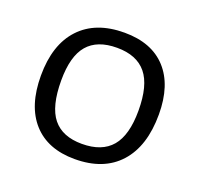

<svg xmlns="http://www.w3.org/2000/svg" viewBox="-96 -609 749 722"><g transform="rotate(20 278.5 -248.5)"><path d="M453.5 -440C414.5 -482.7 358.7 -504 286 -504C209.3 -504 150 -481.5 108 -436.5C66 -391.5 45 -327.7 45 -245C45 -164.3 64.7 -102.2 104 -58.5C143.3 -14.8 199 7 271 7C348.3 7 407.8 -16.2 449.5 -62.5C491.2 -108.8 512 -174.3 512 -259C512 -337 492.5 -397.3 453.5 -440ZM161.5 -396C187.2 -426 226.3 -441 279 -441C331.7 -441 370.8 -425.3 396.5 -394C422.2 -362.7 435 -313.3 435 -246C435 -180.7 422 -132.7 396 -102C370 -71.3 330.3 -56 277 -56C225 -56 186.3 -71.7 161 -103C135.7 -134.3 123 -184.7 123 -254C123 -318.7 135.8 -366 161.5 -396Z"/></g></svg>

Font: Alegreya Sans SC
Style: Regular
Weight: 400
Designer: Juan Pablo del Peral
Foundry: Huerta Tipografica
Version: Version 1.000;PS 001.000;hotconv 1.0.70;makeotf.lib2.5.58329